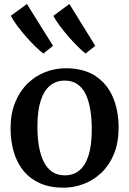

<svg xmlns="http://www.w3.org/2000/svg" viewBox="-20 -902 628 934"><path d="M31.5 -278.5Q31.5 -349.5 53.8 -404Q76 -458.5 114 -495.5Q152 -532.5 200 -551.2Q248 -570 300 -570Q386.5 -570 443.5 -532.8Q500.5 -495.5 528.8 -430.2Q557 -365 557 -280.5Q557 -208.5 534.8 -154Q512.5 -99.5 474.5 -62.8Q436.5 -26 388.2 -7.5Q340 11 288 11Q223.5 11 175.2 -10.2Q127 -31.5 95 -70.2Q63 -109 47.2 -162Q31.5 -215 31.5 -278.5ZM295.5 -49Q337.5 -49 366.8 -73.5Q396 -98 411.2 -147.5Q426.5 -197 426.5 -272Q426.5 -324.5 419.2 -368.2Q412 -412 396.8 -443.8Q381.5 -475.5 356.2 -492.8Q331 -510 295 -510Q253 -510 223.2 -485.5Q193.5 -461 177.8 -411.8Q162 -362.5 162 -287Q162 -234 169.5 -190.2Q177 -146.5 193 -114.8Q209 -83 234.2 -66Q259.5 -49 295.5 -49ZM190.5 -642Q175.5 -653 152.2 -675.5Q129 -698 104.8 -726Q80.5 -754 61 -780.5Q41.5 -807 33 -825.5L111 -882.5L238 -679L191.5 -642ZM395.5 -642Q381 -653 358.5 -675.2Q336 -697.5 312.2 -725Q288.5 -752.5 268.8 -779.2Q249 -806 239.5 -825L317.5 -882.5L443.5 -679L396.5 -642Z"/></svg>

Font: Merriweather SemiBold
Style: Regular
Weight: 600
Version: Version 2.100